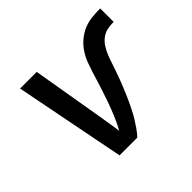

<svg xmlns="http://www.w3.org/2000/svg" viewBox="-124 -684 849 849"><g transform="rotate(-45 300.0 -260.0)"><path d="M188 0 86 -520H190L249 -173Q253 -150 256.5 -126Q260 -102 264 -78Q281 -109 294.5 -141.5Q308 -174 319.5 -206.5Q331 -239 341.5 -272Q352 -305 362 -338V-339Q370 -364 379 -388.5Q388 -413 403 -436Q418 -459 439.5 -477Q461 -495 485.5 -505Q510 -515 536 -517.5Q562 -520 587 -520V-436Q569 -436 549.5 -432.5Q530 -429 513.5 -417Q497 -405 486 -388Q475 -371 467.5 -353Q460 -335 454 -316.5Q448 -298 441.5 -279.5Q435 -261 428.5 -243Q422 -225 414.5 -207Q407 -189 399.5 -171Q392 -153 383.5 -135Q375 -117 366 -99.5Q357 -82 346.5 -65Q336 -48 324.5 -31.5Q313 -15 299 0Z"/></g></svg>

Font: Iosevka SS04 Medium Extended
Style: Italic
Weight: 500
Width: 7
Italic angle: -9°
Monospace: yes
Designer: Belleve Invis
Foundry: Belleve Invis
Version: Version 19.0.0; ttfautohint (v1.8.4)